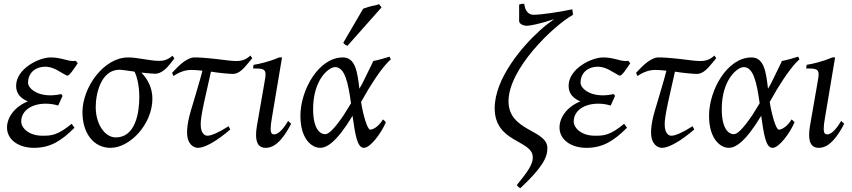

<svg xmlns="http://www.w3.org/2000/svg" viewBox="-20 -760 4497 1013"><path d="M247 -457C185 -457 65 -397 65 -307C65 -262 94 -239 127 -225C59 -198 17 -142 17 -87C17 -23 78 20 159 20C245 20 303 -16 373 -86L358 -107C285 -46 249 -44 210 -44H203C132 -44 92 -85 92 -119C92 -175 145 -213 222 -213C245 -213 269 -209 287 -203L310 -254L303 -264C287 -260 267 -257 246 -257C168 -257 128 -297 128 -323C128 -374 164 -408 221 -408C228 -408 255 -407 292 -384L320 -368C327 -363 333 -361 336 -361C347 -361 371 -398 390 -426C384 -436 381 -438 378 -439C374 -439 370 -438 367 -438C332 -438 303 -457 247 -457Z M676 -406 677 -405C675 -406 675 -406 676 -406ZM591 -35C533 -35 485 -105 485 -195C485 -270 515 -392 610 -392C616 -392 626 -391 641 -389L690 -382C706 -348 715 -299 715 -248C715 -166 695 -35 591 -35ZM818 -439C805 -439 792 -440 779 -442L697 -454C683 -456 669 -457 656 -457C527 -457 415 -299 415 -168C415 -56 475 20 563 20C666 20 784 -105 784 -239C784 -294 762 -339 726 -377C770 -373 784 -371 799 -371C830 -371 859 -399 877 -422L900 -452L890 -466C862 -441 836 -439 823 -439Z M1195 -77 1186 -94C1134 -61 1096 -44 1074 -44C1060 -44 1039 -56 1039 -103C1039 -126 1042 -149 1056 -217L1093 -382C1128 -376 1187 -370 1210 -370C1241 -370 1268 -401 1286 -423L1311 -453L1301 -467C1293 -460 1272 -438 1229 -438C1216 -438 1201 -439 1184 -441L1127 -448C1054 -456 1029 -457 1005 -457C969 -457 926 -415 915 -404L888 -376L895 -359C942 -390 974 -391 990 -391H993C1004 -391 1021 -390 1048 -387C1040 -355 1031 -324 1022 -294L996 -206C986 -175 967 -113 967 -62C967 2 1002 20 1025 20C1059 20 1121 -13 1195 -77Z M1516 -107 1500 -122C1469 -68 1442 -51 1428 -51C1417 -51 1408 -54 1408 -81C1408 -94 1410 -114 1415 -141L1468 -457H1453C1402 -435 1346 -422 1318 -418L1315 -399C1365 -399 1381 -396 1381 -368C1381 -356 1378 -339 1374 -317L1335 -93C1332 -76 1331 -61 1331 -48C1331 -3 1347 20 1381 20C1408 20 1455 11 1516 -107Z M1632 -185C1632 -339 1714 -406 1748 -406C1800 -406 1817 -322 1832 -215L1793 -152C1746 -83 1715 -52 1696 -52C1670 -52 1632 -77 1632 -185ZM2035 -461 1991 -448C1977 -444 1963 -441 1949 -438C1946 -431 1943 -422 1937 -412L1900 -336C1893 -321 1885 -307 1876 -292C1866 -378 1856 -457 1789 -457C1661 -457 1565 -285 1565 -149C1565 -24 1627 20 1669 20C1703 20 1755 -8 1840 -149C1854 -51 1864 20 1900 20C1935 20 1993 -60 2016 -115C2007 -124 2009 -124 2000 -130C1992 -113 1960 -76 1933 -76C1918 -76 1895 -157 1885 -222L1923 -288C1974 -372 2013 -421 2042 -447C2039 -452 2040 -453 2035 -461ZM1813 -518 1993 -721 1980 -738C1975 -736 1968 -734 1961 -732C1942 -730 1903 -717 1896 -714L1791 -534C1800 -524 1804 -522 1813 -518Z M3000 -711C2929 -696 2835 -682 2794 -682C2763 -682 2751 -713 2749 -724L2746 -739C2744 -740 2741 -740 2739 -740C2735 -740 2729 -739 2719 -736V-649C2719 -634 2741 -624 2760 -624C2779 -624 2827 -636 2855 -644L2904 -659C2878 -641 2852 -621 2827 -598C2736 -516 2590 -346 2590 -189C2590 -5 2791 -23 2791 70C2791 93 2782 119 2745 168L2707 216C2711 223 2717 229 2725 233C2843 123 2868 70 2868 22C2868 -78 2663 -65 2663 -226C2663 -396 2896 -621 3003 -682C3003 -694 3000 -699 3000 -711Z M3162 -457C3100 -457 2980 -397 2980 -307C2980 -262 3009 -239 3042 -225C2974 -198 2932 -142 2932 -87C2932 -23 2993 20 3074 20C3160 20 3218 -16 3288 -86L3273 -107C3200 -46 3164 -44 3125 -44H3118C3047 -44 3007 -85 3007 -119C3007 -175 3060 -213 3137 -213C3160 -213 3184 -209 3202 -203L3225 -254L3218 -264C3202 -260 3182 -257 3161 -257C3083 -257 3043 -297 3043 -323C3043 -374 3079 -408 3136 -408C3143 -408 3170 -407 3207 -384L3235 -368C3242 -363 3248 -361 3251 -361C3262 -361 3286 -398 3305 -426C3299 -436 3296 -438 3293 -439C3289 -439 3285 -438 3282 -438C3247 -438 3218 -457 3162 -457Z M3643 -77 3634 -94C3582 -61 3544 -44 3522 -44C3508 -44 3487 -56 3487 -103C3487 -126 3490 -149 3504 -217L3541 -382C3576 -376 3635 -370 3658 -370C3689 -370 3716 -401 3734 -423L3759 -453L3749 -467C3741 -460 3720 -438 3677 -438C3664 -438 3649 -439 3632 -441L3575 -448C3502 -456 3477 -457 3453 -457C3417 -457 3374 -415 3363 -404L3336 -376L3343 -359C3390 -390 3422 -391 3438 -391H3441C3452 -391 3469 -390 3496 -387C3488 -355 3479 -324 3470 -294L3444 -206C3434 -175 3415 -113 3415 -62C3415 2 3450 20 3473 20C3507 20 3569 -13 3643 -77Z M3788 -185C3788 -339 3870 -406 3904 -406C3956 -406 3973 -322 3988 -215L3949 -152C3902 -83 3871 -52 3852 -52C3826 -52 3788 -77 3788 -185ZM4191 -461 4147 -448C4133 -444 4119 -441 4105 -438C4102 -431 4099 -422 4093 -412L4056 -336C4049 -321 4041 -307 4032 -292C4022 -378 4012 -457 3945 -457C3817 -457 3721 -285 3721 -149C3721 -24 3783 20 3825 20C3859 20 3911 -8 3996 -149C4010 -51 4020 20 4056 20C4091 20 4149 -60 4172 -115C4163 -124 4165 -124 4156 -130C4148 -113 4116 -76 4089 -76C4074 -76 4051 -157 4041 -222L4079 -288C4130 -372 4169 -421 4198 -447C4195 -452 4196 -453 4191 -461Z M4434 -107 4418 -122C4387 -68 4360 -51 4346 -51C4335 -51 4326 -54 4326 -81C4326 -94 4328 -114 4333 -141L4386 -457H4371C4320 -435 4264 -422 4236 -418L4233 -399C4283 -399 4299 -396 4299 -368C4299 -356 4296 -339 4292 -317L4253 -93C4250 -76 4249 -61 4249 -48C4249 -3 4265 20 4299 20C4326 20 4373 11 4434 -107Z"/></svg>

Font: Temporarium
Style: Italic
Weight: 400
Italic angle: -7°
Version: Version 1.1